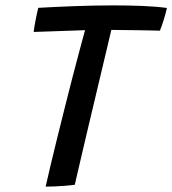

<svg xmlns="http://www.w3.org/2000/svg" viewBox="-20 -689 643 716"><path d="M105.6 -569.9Q106.2 -577.6 108.4 -590.4Q110.6 -603.1 113.3 -616.9Q116.1 -630.7 118.6 -642.4Q121.1 -654.1 122.8 -659.8Q180.8 -663.1 255.3 -666Q329.8 -668.9 404.8 -668.9Q459.2 -668.9 510.3 -666.9Q561.3 -664.9 602.6 -659.3Q597 -635.1 589.5 -611.6Q582.1 -588.1 576.2 -574.6Q565.6 -574.9 544.1 -575.4Q522.6 -575.9 495.6 -576.3Q468.6 -576.7 442.1 -576.9Q415.6 -577.2 395.2 -577.4Q390.9 -558.9 381.7 -520.6Q372.5 -482.2 360.6 -431.7Q348.7 -381.2 335.3 -325.3Q321.9 -269.5 309.1 -215Q296.2 -160.6 285.5 -114.6Q274.8 -68.7 267.7 -38.1Q260.7 -7.6 258.8 0.2Q246 2 224.9 3.7Q203.8 5.4 183.1 6.2Q162.4 7 150.2 7Q157 -22.9 167.9 -69.6Q178.9 -116.2 192.8 -172.2Q206.6 -228.2 221.5 -287.4Q236.3 -346.5 250.6 -401.9Q264.9 -457.4 277 -502Q282.9 -524.2 288 -543.1Q293.1 -562 297.2 -576.5Q277.4 -575.6 251.9 -574.9Q226.4 -574.1 199.5 -573.1Q172.6 -572 148 -571.3Q123.4 -570.6 105.6 -569.9Z"/></svg>

Font: Grandstander Thin
Style: Italic
Weight: 100
Italic angle: -15°
Designer: Tyler Finck
Foundry: Etcetera Type Co
Version: Version 1.200